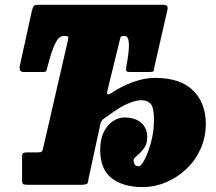

<svg xmlns="http://www.w3.org/2000/svg" viewBox="-20 -770 900 800"><path d="M72 -20.5V-117.5Q72 -129.5 77 -132.2Q82 -135 93 -135H135Q153 -135 155.5 -140Q158 -145 162 -162.5L262 -597.5Q265 -611 264.5 -615.5Q264 -620 250 -620H245Q225.5 -620 210.2 -589.2Q195 -558.5 177.5 -490.5Q174.5 -479.5 173 -474.8Q171.5 -470 158.5 -470H79.5Q67 -470 63.8 -477.2Q60.5 -484.5 62.5 -495.5L112.5 -723.5Q116.5 -740 120.5 -745Q124.5 -750 141.5 -750H656Q670.5 -750 675.5 -745.5Q680.5 -741 677 -726.5L622 -485.5Q622 -474.5 618.2 -472.2Q614.5 -470 603 -470H521Q507 -470 505.8 -476Q504.5 -482 506.5 -493.5Q519 -560 517 -590Q515 -620 500 -620H497Q484 -620 482.5 -615.8Q481 -611.5 478 -598.5L428 -394Q424 -378 428.8 -376.8Q433.5 -375.5 443.5 -382Q487.5 -411.5 535.2 -428.5Q583 -445.5 625.5 -445.5Q731.5 -445.5 784.5 -393Q837.5 -340.5 837.5 -254Q837.5 -198 815.8 -149.8Q794 -101.5 756.5 -66Q719 -30.5 671.8 -10.5Q624.5 9.5 573.5 9.5Q493.5 9.5 445.5 -27.5Q397.5 -64.5 397.5 -144.5Q397.5 -191 413 -221Q428.5 -251 451.5 -265.8Q474.5 -280.5 496.5 -280.5Q543 -280.5 568.2 -258.5Q593.5 -236.5 593.5 -197.5Q593.5 -169.5 579.2 -151Q565 -132.5 550.8 -121.2Q536.5 -110 536.5 -103.5Q536.5 -94.5 540.5 -86Q544.5 -77.5 558.5 -77.5Q568 -77.5 583 -106.2Q598 -135 609.8 -179.2Q621.5 -223.5 621.5 -270.5Q621.5 -322.5 607.8 -337.5Q594 -352.5 568.5 -352.5Q546.5 -352.5 512.2 -338Q478 -323.5 430.5 -288Q421.5 -281.5 411.5 -274.8Q401.5 -268 398 -252L348 -21Q348 -6 340.2 -3Q332.5 0 319 0H95Q80.5 0 76.2 -3.2Q72 -6.5 72 -20.5Z"/></svg>

Font: Besley* Condensed Fatface
Style: Italic
Weight: 900
Width: 3
Italic angle: -13°
Designer: Owen Earl
Foundry: indestructible type*
Version: Version 3.000; ttfautohint (v1.8.3)